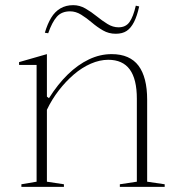

<svg xmlns="http://www.w3.org/2000/svg" viewBox="-20 -725 695 745"><path d="M619 -10V0H445V-10L511 -20V-342Q511 -418 483.5 -455.5Q456 -493 400 -493Q367 -493 332.5 -478Q298 -463 266.5 -436Q235 -409 208 -374Q181 -339 162 -299V-20L228 -10V0H63V-10L122 -20V-473H54V-484L162 -515V-350L170 -344Q204 -398 243 -436Q282 -474 325 -494.5Q368 -515 413 -515Q449 -515 475 -503.5Q501 -492 517.5 -470Q534 -448 542.5 -415Q551 -382 551 -338V-20ZM429 -594Q402 -594 379.5 -607Q357 -620 336.5 -637.5Q316 -655 295 -668Q274 -681 252 -681Q219 -681 200.5 -660Q182 -639 167 -596L154 -598Q164 -632 178.5 -656Q193 -680 214.5 -692.5Q236 -705 264 -705Q289 -705 311.5 -692Q334 -679 355 -662Q376 -645 397 -632Q418 -619 440 -619Q468 -619 482.5 -639.5Q497 -660 507 -703L520 -700Q512 -663 500 -639.5Q488 -616 471.5 -605Q455 -594 429 -594Z"/></svg>

Font: Kalnia ExtraLight
Style: Regular
Weight: 250
Designer: Frida Medrano
Foundry: Frida Medrano
Version: Version 1.105